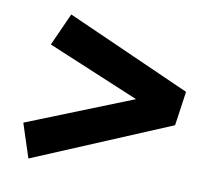

<svg xmlns="http://www.w3.org/2000/svg" viewBox="-58 -648 634 580"><g transform="rotate(10 258.5 -357.5)"><path d="M71 -483 116 -583 498 -413 483 -308 64 -132 30 -236 353 -365Z"/></g></svg>

Font: Bitter Pro
Style: Bold Italic
Weight: 700
Italic angle: -9°
Designer: Sol Matas, and Bitter project Authors
Foundry: Sol Matas
Version: Version 1.010